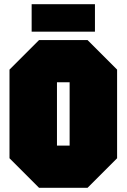

<svg xmlns="http://www.w3.org/2000/svg" viewBox="-20 -890 600 910"><path d="M25 -140V-560L165 -700H395L535 -560V-140L395 0H165ZM250 -500V-200H310V-500ZM130 -740V-870H430V-740Z"/></svg>

Font: Tektur Condensed Black
Style: Regular
Weight: 900
Width: 3
Designer: Adam Jagosz
Foundry: Adam Jagosz
Version: Version 1.005;gftools[0.9.30]